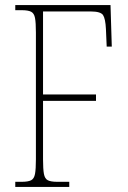

<svg xmlns="http://www.w3.org/2000/svg" viewBox="-20 -734 502 754"><path d="M40 0V-20H65Q90 -20 102 -26Q114 -32 117.5 -51Q121 -70 121 -108V-606Q121 -645 117.5 -663.5Q114 -682 102 -688Q90 -694 65 -694H40V-714H414L419 -551H399L396 -620Q394 -661 384.5 -675Q375 -689 336 -689H149V-363H357V-338H149V-108Q149 -70 152.5 -51Q156 -32 168 -26Q180 -20 205 -20H252V0Z"/></svg>

Font: Noto Serif Tamil Condensed Thin
Style: Italic
Weight: 100
Width: 3
Italic angle: -12°
Designer: Indian Type Foundry, Tom Grace, and the Monotype Design Team
Foundry: Monotype Imaging Inc.
Version: Version 2.003; ttfautohint (v1.8.4.7-5d5b)